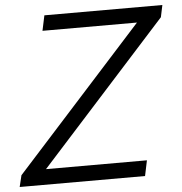

<svg xmlns="http://www.w3.org/2000/svg" viewBox="-55 -780 787 830"><g transform="rotate(-5 338.5 -365.0)"><path d="M680 -730 669 -678 117 -67H555L541 0H-3L9 -50L564 -664H154L168 -730Z"/></g></svg>

Font: Nacelle Light
Style: Italic
Weight: 300
Italic angle: -12°
Designer: Sora Sagano
Foundry: Sora Sagano
Version: Version 1.000;FEAKit 1.0